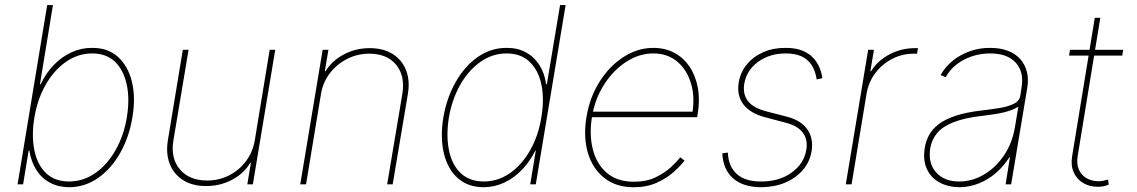

<svg xmlns="http://www.w3.org/2000/svg" viewBox="-20 -748 4612 779"><path d="M260.3 11.7Q216.3 11.2 182.6 -6.8Q148.9 -24.9 127.7 -58.1Q106.4 -91.3 99.1 -136.7H96.2L73.7 0H51.3L171.4 -727.5H194.8L142.1 -406.2H145Q166.5 -451.7 198.7 -484.9Q231 -518.1 270.8 -536.1Q310.5 -554.2 354 -553.7Q418 -554.2 459 -516.8Q500 -479.5 515.4 -415.5Q530.8 -351.6 517.1 -271.5Q503.9 -191.4 467.5 -127.2Q431.2 -63 377.9 -25.9Q324.7 11.2 260.3 11.7ZM260.3 -11.7Q317.9 -11.7 366.5 -45.7Q415 -79.6 448.7 -138.7Q482.4 -197.8 494.6 -271.5Q506.8 -345.2 494.4 -404.1Q481.9 -462.9 446.8 -497.1Q411.6 -531.2 354 -531.2Q296.4 -531.2 247.6 -497.1Q198.7 -462.9 165.3 -404.1Q131.8 -345.2 119.6 -271.5Q107.4 -197.8 119.4 -138.7Q131.3 -79.6 166.7 -45.7Q202.1 -11.7 260.3 -11.7Z M1013.7 -178.7 1074.2 -545.9H1096.7L1005.9 0H983.4L998 -86.9H995.1Q969.7 -43.9 920.9 -18.3Q872.1 7.3 815.4 6.8Q761.2 6.8 723.4 -16.8Q685.5 -40.5 668.9 -82.5Q652.3 -124.5 661.1 -178.7L721.7 -545.9H745.1L683.6 -178.7Q671.4 -106.4 709.7 -61Q748 -15.6 820.3 -15.6Q868.7 -15.6 909.7 -36.6Q950.7 -57.6 978.3 -94.5Q1005.9 -131.3 1013.7 -178.7Z M1282.2 -366.2 1221.7 0H1198.2L1289.1 -545.9H1312.5L1297.9 -459H1300.8Q1326.7 -501.5 1375 -527.1Q1423.3 -552.7 1479.5 -552.7Q1534.7 -552.7 1572.8 -529.1Q1610.8 -505.4 1627.4 -463.4Q1644 -421.4 1634.8 -366.2L1573.2 0H1550.8L1612.3 -366.2Q1624.5 -439 1587.9 -484.4Q1551.3 -529.8 1478.5 -530.3Q1430.2 -530.3 1388.4 -509Q1346.7 -487.8 1318.4 -450.9Q1290 -414.1 1282.2 -366.2Z M1942.9 11.7Q1877.9 11.2 1836.9 -25.6Q1795.9 -62.5 1780.8 -126.7Q1765.6 -190.9 1778.8 -271.5Q1792.5 -351.6 1828.9 -415.5Q1865.2 -479.5 1918.7 -516.8Q1972.2 -554.2 2035.6 -553.7Q2079.1 -554.2 2112.8 -536.1Q2146.5 -518.1 2168 -484.9Q2189.5 -451.7 2195.8 -406.2H2198.7L2252.4 -727.5H2274.9L2153.8 0H2131.3L2153.8 -136.7H2151.9Q2129.4 -91.8 2096.9 -58.3Q2064.5 -24.9 2025.4 -6.8Q1986.3 11.2 1942.9 11.7ZM1942.9 -11.7Q2001 -11.7 2049.3 -45.7Q2097.7 -79.6 2131.1 -138.7Q2164.6 -197.8 2176.3 -271.5Q2189 -345.2 2176.8 -404.1Q2164.6 -462.9 2128.9 -497.1Q2093.3 -531.2 2035.6 -531.2Q1978 -531.2 1929.4 -497.1Q1880.9 -462.9 1847.4 -404.1Q1814 -345.2 1801.3 -271.5Q1789.6 -197.8 1801.5 -138.7Q1813.5 -79.6 1849.1 -45.7Q1884.8 -11.7 1942.9 -11.7Z M2551.3 11.7Q2479.5 11.7 2431.9 -25.9Q2384.3 -63.5 2365.2 -127.9Q2346.2 -192.4 2359.4 -272.9Q2372.6 -353 2412.6 -416.5Q2452.6 -480 2509.8 -516.8Q2566.9 -553.7 2630.9 -553.7Q2679.2 -553.7 2716.6 -533.4Q2753.9 -513.2 2778.3 -476.6Q2802.7 -439.9 2811.5 -390.9Q2820.3 -341.8 2810.5 -284.2L2808.6 -272.5H2371.1L2374.5 -294.9H2800.3L2788.6 -286.1Q2800.3 -354.5 2783.4 -410.2Q2766.6 -465.8 2727.3 -498.5Q2688 -531.2 2630.4 -531.2Q2573.7 -531.2 2521.5 -497.6Q2469.2 -463.9 2431.9 -406.2Q2394.5 -348.6 2382.3 -276.4L2381.8 -273.4Q2370.1 -201.7 2385.3 -142.1Q2400.4 -82.5 2442.1 -46.6Q2483.9 -10.7 2551.8 -10.7Q2603 -10.7 2640.4 -28.8Q2677.7 -46.9 2702.6 -70.3Q2727.5 -93.8 2740.2 -109.9L2757.3 -96.2Q2741.7 -75.7 2713.4 -50.3Q2685.1 -24.9 2644.5 -6.6Q2604 11.7 2551.3 11.7Z M3316.9 -430.7 3293.5 -425.8Q3288.1 -461.4 3272.5 -484.9Q3256.8 -508.3 3231 -519.8Q3205.1 -531.2 3168.5 -531.2Q3102.1 -531.2 3055.4 -496.8Q3008.8 -462.4 2999.5 -407.2Q2993.2 -365.2 3015.1 -337.4Q3037.1 -309.6 3090.3 -295.9L3173.3 -274.4Q3231 -259.3 3256.1 -222.4Q3281.2 -185.5 3272.9 -134.8Q3265.6 -90.8 3237.1 -57.9Q3208.5 -24.9 3165 -6.8Q3121.6 11.2 3067.9 11.7Q2994.6 11.2 2954.1 -24.7Q2913.6 -60.5 2910.6 -126L2933.1 -128.9Q2935.5 -71.8 2970 -41.5Q3004.4 -11.2 3067.9 -11.7Q3140.6 -11.2 3191.4 -47.4Q3242.2 -83.5 3251.5 -140.6Q3258.3 -182.6 3236.6 -210.7Q3214.8 -238.8 3164.6 -251L3083.5 -272.5Q3022.9 -288.6 2995.8 -325Q2968.8 -361.3 2977.1 -413.1Q2984.4 -455.6 3010.7 -487.3Q3037.1 -519 3077.6 -536.6Q3118.2 -554.2 3167.5 -553.7Q3231.4 -554.2 3269.3 -522.7Q3307.1 -491.2 3316.9 -430.7Z M3411.6 0 3502.4 -545.9H3525.9L3511.2 -459H3514.2Q3540 -501.5 3588.4 -527.1Q3636.7 -552.7 3692.9 -552.7Q3697.3 -552.7 3698.7 -552.7Q3700.2 -552.7 3704.6 -552.7L3700.7 -530.3Q3696.3 -529.8 3694.8 -529.8Q3693.4 -529.8 3689 -530.3Q3640.6 -530.3 3599.6 -509Q3558.6 -487.8 3531 -450.9Q3503.4 -414.1 3495.6 -366.2L3435.1 0Z M3872.6 11.7Q3827.6 11.2 3793 -7.1Q3758.3 -25.4 3741.2 -61Q3724.1 -96.7 3731.9 -147.5Q3736.3 -175.3 3749.3 -199.7Q3762.2 -224.1 3788.1 -243.9Q3814 -263.7 3856.7 -278.1Q3899.4 -292.5 3963.4 -299.8Q4001.5 -304.2 4035.9 -309.8Q4070.3 -315.4 4093.3 -326.9Q4116.2 -338.4 4119.6 -359.4L4124.5 -391.6Q4135.7 -455.1 4101.6 -493.2Q4067.4 -531.2 3997.6 -531.2Q3939.9 -531.2 3890.6 -505.4Q3841.3 -479.5 3816.9 -434.6L3796.4 -443.4Q3815.4 -477.5 3846.2 -502.2Q3877 -526.9 3916 -540.5Q3955.1 -554.2 3997.6 -553.7Q4039.1 -553.7 4069.8 -541.7Q4100.6 -529.8 4119.9 -507.8Q4139.2 -485.8 4146.5 -456.1Q4153.8 -426.3 4147.9 -391.6L4082.5 0H4060.1L4077.6 -110.4H4075.7Q4052.7 -73.7 4021 -46.4Q3989.3 -19 3951.4 -3.9Q3913.6 11.2 3872.6 11.7ZM3872.6 -11.7Q3924.3 -11.7 3971.9 -39.6Q4019.5 -67.4 4053.5 -117.4Q4087.4 -167.5 4098.1 -233.4L4111.8 -315.4Q4101.1 -308.1 4085.9 -302.2Q4070.8 -296.4 4052.5 -292Q4034.2 -287.6 4012.9 -284.4Q3991.7 -281.2 3968.3 -278.3Q3894 -270 3849.4 -252.4Q3804.7 -234.9 3782.7 -208.7Q3760.7 -182.6 3754.4 -147.5Q3744.6 -85.9 3778.1 -48.6Q3811.5 -11.2 3872.6 -11.7Z M4537.1 -545.9 4533.2 -522.5H4317.4L4321.3 -545.9ZM4421.9 -675.8H4444.3L4352.5 -115.2Q4347.2 -83.5 4357.2 -60.3Q4367.2 -37.1 4388.7 -24.9Q4410.2 -12.7 4437.5 -12.7Q4447.3 -12.7 4456.3 -14.6Q4465.3 -16.6 4475.6 -19.5L4478.5 1Q4467.3 5.9 4456.8 7.8Q4446.3 9.8 4433.6 9.8Q4400.4 9.8 4374.5 -5.6Q4348.6 -21 4336.2 -49.1Q4323.7 -77.1 4330.1 -115.2Z"/></svg>

Font: Inter Tight Thin
Style: Italic
Weight: 250
Italic angle: -9.39999°
Designer: Rasmus Andersson
Foundry: rsms
Version: Version 3.004